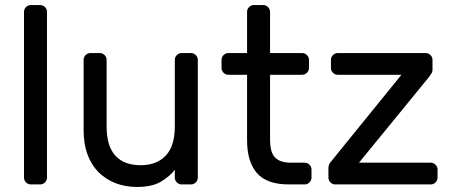

<svg xmlns="http://www.w3.org/2000/svg" viewBox="-20 -730 1789 760"><path d="M166 -27Q166 -16 158 -8Q150 0 139 0H102Q91 0 83 -8Q75 -16 75 -27V-683Q75 -694 83 -702Q91 -710 102 -710H139Q150 -710 158 -702Q166 -694 166 -683Z M311 -493Q311 -504 319 -512Q327 -520 338 -520H375Q386 -520 394 -512Q402 -504 402 -493V-229Q402 -152 436.5 -114Q471 -76 537 -76Q600 -76 636 -114Q672 -152 672 -229V-493Q672 -504 680 -512Q688 -520 699 -520H736Q747 -520 755 -512Q763 -504 763 -493V-27Q763 -16 755 -8Q747 0 736 0H699Q688 0 680 -8Q672 -16 672 -27V-58Q653 -33 618 -11.5Q583 10 522 10Q475 10 436 -5.5Q397 -21 369 -49.5Q341 -78 326 -119.5Q311 -161 311 -214Z M1049 -175Q1049 -156 1052.5 -139.5Q1056 -123 1065 -111Q1074 -99 1090.5 -92.5Q1107 -86 1133 -86H1186Q1197 -86 1205 -78Q1213 -70 1213 -59V-27Q1213 -16 1205 -8Q1197 0 1186 0H1123Q1036 0 997 -45Q958 -90 958 -175V-434H884Q873 -434 865 -442Q857 -450 857 -461V-493Q857 -504 865 -512Q873 -520 884 -520H958V-683Q958 -694 966 -702Q974 -710 985 -710H1022Q1033 -710 1041 -702Q1049 -694 1049 -683V-520H1176Q1187 -520 1195 -512Q1203 -504 1203 -493V-461Q1203 -450 1195 -442Q1187 -434 1176 -434H1049Z M1685 -86Q1696 -86 1704 -78Q1712 -70 1712 -59V-27Q1712 -16 1704 -8Q1696 0 1685 0H1307Q1296 0 1288 -8Q1280 -16 1280 -27V-66Q1280 -74 1283.5 -80.5Q1287 -87 1294 -95L1569 -434H1317Q1306 -434 1298 -442Q1290 -450 1290 -461V-493Q1290 -504 1298 -512Q1306 -520 1317 -520H1665Q1676 -520 1684 -512Q1692 -504 1692 -493V-454Q1692 -445 1687.5 -439Q1683 -433 1678 -425L1401 -86Z"/></svg>

Font: Rubik
Style: Regular
Weight: 400
Designer: Hubert & Fischer
Foundry: Hubert & Fischer
Version: Version 1.002; ttfautohint (v1.6)